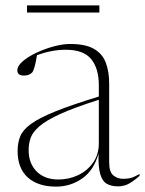

<svg xmlns="http://www.w3.org/2000/svg" viewBox="-20 -684 539 714"><path d="M419 9Q394 9 377.2 -0.5Q360.5 -10 352.8 -36.5Q345 -63 346.5 -113Q329 -50.5 285.5 -20.2Q242 10 188.5 10Q121.5 10 83.5 -24Q45.5 -58 45.5 -122.5Q45.5 -152.5 55 -176.5Q64.5 -200.5 94.8 -222.8Q125 -245 185.5 -269.5Q246 -294 347.5 -325V-367.5Q347.5 -429 319.2 -464Q291 -499 224 -499Q173.5 -499 117.5 -479Q114 -455 109.2 -437.8Q104.5 -420.5 100 -415Q89.5 -403 69 -403Q44.5 -403 44.5 -422Q44.5 -439 65 -456.5Q85.5 -474 116.8 -488.5Q148 -503 181.2 -511.8Q214.5 -520.5 240.5 -520.5Q298 -520.5 329.5 -502.2Q361 -484 373.5 -450.8Q386 -417.5 386 -372.5V-80Q386 -44 401.8 -31.5Q417.5 -19 437.5 -19Q454.5 -19 466.5 -22.2Q478.5 -25.5 499 -37V-30Q480 -13 461.2 -2Q442.5 9 419 9ZM86.5 -125.5Q86.5 -76.5 116.2 -46.5Q146 -16.5 197 -16.5Q237 -16.5 271.2 -33Q305.5 -49.5 326.5 -79.8Q347.5 -110 347.5 -150.5V-313Q258 -284.5 205.5 -260.8Q153 -237 127.5 -215.2Q102 -193.5 94.2 -171.8Q86.5 -150 86.5 -125.5ZM80.5 -637.5V-664H349.5V-637.5Z"/></svg>

Font: Newsreader 72pt ExtraLight
Style: Regular
Weight: 275
Designer: Hugues Gentile
Foundry: Production Type
Version: Version 1.003; ttfautohint (v1.8.3)